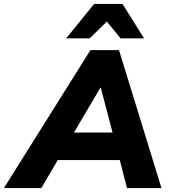

<svg xmlns="http://www.w3.org/2000/svg" viewBox="-80 -961 863 981"><path d="M-60 0 382 -705H528L745 0H569L532 -143H215L131 0ZM433 -513 298 -284H495L435 -513ZM258 -765 401 -941H546L656 -765H536L466 -851L378 -765Z"/></svg>

Font: Nunito Sans Black
Style: Italic
Weight: 900
Italic angle: -9°
Designer: Vernon Adams
Foundry: Vernon Adams
Version: Version 3.006; ttfautohint (v1.8.3)